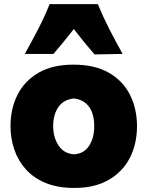

<svg xmlns="http://www.w3.org/2000/svg" viewBox="-20 -909 725 945"><path d="M346.2 16.1Q264.2 16.1 204.6 -8.5Q145 -33.2 106.9 -75.9Q68.8 -118.7 50.3 -173.3Q31.7 -228 31.7 -288.1Q31.7 -374 66.2 -442.4Q100.6 -510.7 169.4 -550.8Q238.3 -590.8 341.3 -590.8Q447.3 -590.8 516.6 -550.5Q585.9 -510.3 620.1 -441.7Q654.3 -373 654.3 -288.1Q654.3 -200.7 618.9 -131.8Q583.5 -63 514.6 -23.4Q445.8 16.1 346.2 16.1ZM344.7 -149.4Q393.6 -152.8 418.7 -191.7Q443.8 -230.5 443.8 -288.1Q443.8 -347.7 418.7 -382.8Q393.6 -418 344.7 -424.3Q294.4 -419.9 268.1 -383.1Q241.7 -346.2 241.7 -288.1Q241.7 -232.4 268.3 -192.6Q294.9 -152.8 344.7 -149.4ZM445.3 -641.1Q393.1 -701.2 343.3 -766.1Q319.3 -735.4 294.4 -704.6Q269.5 -673.8 243.2 -643.6H102.1Q136.2 -704.6 168.2 -766.4Q200.2 -828.1 224.1 -888.7H461.4Q486.3 -828.1 517.8 -766.4Q549.3 -704.6 583.5 -643.6Z"/></svg>

Font: Pinar DS4-ExtraBold
Style: Regular
Weight: 800
Designer: Amin Abedi
Version: Version 2.000